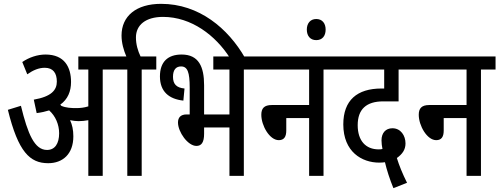

<svg xmlns="http://www.w3.org/2000/svg" viewBox="-20 -916 2601 1000"><path d="M362 -206C362 -239 356 -267 345 -290C361 -287 376 -285 389 -285C406 -285 423 -287 440 -290V0H515V-554H591V-622H388V-554H440V-362C418 -355 397 -353 377 -353C353 -353 323 -354 299 -365C298 -367 296 -369 294 -371C333 -399 350 -440 350 -489C350 -565 317 -632 217 -632C175 -632 131 -617 96 -593L122 -529C153 -551 183 -563 213 -563C257 -563 276 -535 276 -491C276 -447 248 -413 156 -397L171 -327C195 -330 217 -335 236 -341C269 -312 288 -267 288 -222C288 -168 266 -135 225 -135C160 -135 125 -217 89 -365L21 -344C75 -124 136 -66 231 -66C306 -66 362 -113 362 -206Z M718 -554H794V-622H712C698 -651 688 -685 688 -721C688 -786 739 -828 829 -828C977 -828 1103 -731 1177 -615H1256C1168 -768 1017 -896 819 -896C689 -896 613 -832 613 -731C613 -693 624 -654 638 -622H579V-554H643V0H718Z M926 -632C853 -632 813 -593 813 -518C813 -439 860 -400 935 -392L941 -455C898 -459 881 -479 881 -516C881 -553 897 -570 923 -570C957 -570 968 -539 968 -460V-320H952C921 -320 907 -304 907 -278C907 -229 958 -156 1003 -156C1029 -156 1043 -174 1043 -219V-252H1175V0H1250V-554H1326V-622H1091V-554H1175V-320H1043V-472C1043 -567 1016 -632 926 -632Z M1314 -622V-554H1590V-369H1396C1355 -369 1341 -351 1341 -318C1341 -262 1384 -186 1432 -186C1459 -186 1471 -203 1471 -236V-301H1590V0H1665V-554H1741V-622Z M1578 -762C1578 -729 1596 -707 1627 -707C1659 -707 1676 -729 1676 -762C1676 -794 1659 -817 1627 -817C1596 -817 1578 -794 1578 -762Z M2029 64 2100 36C2076 -12 2059 -54 2047 -93C2075 -113 2092 -136 2092 -169C2092 -210 2067 -248 2024 -248C1989 -248 1967 -224 1967 -185C1967 -170 1969 -155 1972 -140C1965 -138 1958 -138 1952 -138C1885 -138 1843 -183 1843 -264C1843 -347 1888 -388 1976 -388H2056V-554H2138V-622H1729V-554H1981V-455H1967C1840 -455 1768 -394 1768 -268C1768 -125 1865 -69 1955 -69C1967 -69 1977 -70 1985 -71C1994 -32 2010 18 2029 64Z M2134 -622V-554H2410V-369H2216C2175 -369 2161 -351 2161 -318C2161 -262 2204 -186 2252 -186C2279 -186 2291 -203 2291 -236V-301H2410V0H2485V-554H2561V-622Z"/></svg>

Font: Noto Sans Devanagari ExtraCondensed
Style: Regular
Weight: 400
Width: 2
Designer: Jelle Bosma - Monotype Design Team
Foundry: Monotype Imaging Inc.
Version: Version 2.004